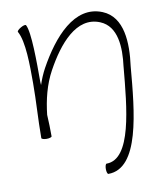

<svg xmlns="http://www.w3.org/2000/svg" viewBox="-86 -626 782 921"><g transform="rotate(-10 304.5 -165.5)"><path d="M58 -521C87 -470 87 -354 87 -267C87 -178 80 -89 80 0C80 4 91 8 105 8C119 8 130 4 130 0C130 -35 129 -70 127 -105C135 -177 152 -248 187 -312C251 -429 345 -543 455 -498C536 -465 540 -361 528 -269V-268C510 -72 489 175 367 175C363 175 359 186 359 200C359 214 363 225 367 225C519 225 543 -45 562 -265C577 -377 573 -504 475 -544C345 -597 232 -466 156 -328C143 -304 132 -278 123 -251C123 -256 122 -261 122 -267C122 -362 122 -510 102 -546C99 -550 88 -547 76 -540C64 -533 56 -525 58 -521Z"/></g></svg>

Font: Nupuram Thin
Style: Regular
Weight: 100
Designer: Santhosh Thottingal (santhosh.thottingal@gmail.com)
Foundry: SMC
Version: Version 1.000